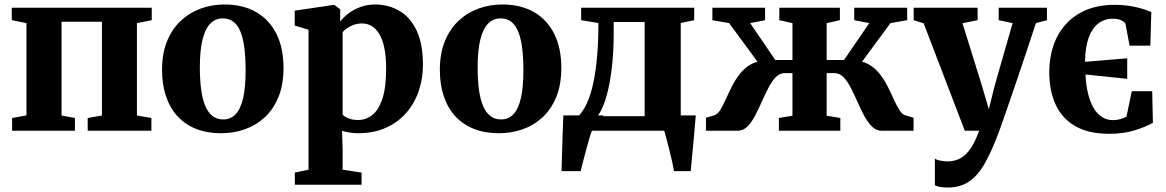

<svg xmlns="http://www.w3.org/2000/svg" viewBox="-20 -583 5200 856"><path d="M34 0V-57L98 -68.5V-480L32.5 -493V-548.5H656.5V-493L590.5 -480V-68L655 -57V0H371V-57L434.5 -68V-486H254.5V-68L314 -57V0Z M702.5 -271Q702.5 -345 725 -399.8Q747.5 -454.5 786.5 -490.8Q825.5 -527 875.5 -545Q925.5 -563 980.5 -563Q1063.5 -563 1122.2 -529Q1181 -495 1212.5 -432Q1244 -369 1244 -280.5Q1244 -205 1221.2 -150Q1198.5 -95 1159.5 -59.2Q1120.5 -23.5 1070.5 -6.2Q1020.5 11 965.5 11Q904 11 855.2 -8Q806.5 -27 772.5 -63.5Q738.5 -100 720.5 -152.5Q702.5 -205 702.5 -271ZM975.5 -50.5Q1008.5 -50.5 1030.5 -73.8Q1052.5 -97 1063.8 -145Q1075 -193 1075 -268Q1075 -323.5 1069.8 -366.8Q1064.5 -410 1052.8 -440Q1041 -470 1021.5 -485.5Q1002 -501 973.5 -501Q940.5 -501 917.8 -478Q895 -455 883 -407Q871 -359 871 -283Q871 -227.5 876.8 -184.2Q882.5 -141 895 -111.2Q907.5 -81.5 927.2 -66Q947 -50.5 975.5 -50.5Z M1294.5 240.5V186.5L1355.5 173.5V-450.5L1294 -469V-535.5L1466.5 -561H1471L1497 -541L1496.5 -486.5Q1509 -504 1531.8 -521.8Q1554.5 -539.5 1585.2 -551.2Q1616 -563 1651.5 -563Q1711.5 -563 1760 -535Q1808.5 -507 1837 -447.8Q1865.5 -388.5 1865.5 -294Q1865.5 -231.5 1846.5 -176.2Q1827.5 -121 1790.2 -78.8Q1753 -36.5 1699.2 -12.8Q1645.5 11 1576 11Q1556.5 11 1536.2 7.5Q1516 4 1505 0L1507.5 79.5V173.5L1592 186.5V240.5ZM1576.5 -48Q1612 -48 1640.2 -70.5Q1668.5 -93 1685 -143.2Q1701.5 -193.5 1701.5 -276.5Q1701.5 -331 1693.5 -369.2Q1685.5 -407.5 1670.8 -431.8Q1656 -456 1636.5 -467.2Q1617 -478.5 1594 -478.5Q1574 -478.5 1557 -472.2Q1540 -466 1527.2 -457.2Q1514.5 -448.5 1507.5 -439.5V-72.5Q1514.5 -63 1533.5 -55.5Q1552.5 -48 1576.5 -48Z M1941 -271Q1941 -345 1963.5 -399.8Q1986 -454.5 2025 -490.8Q2064 -527 2114 -545Q2164 -563 2219 -563Q2302 -563 2360.8 -529Q2419.5 -495 2451 -432Q2482.5 -369 2482.5 -280.5Q2482.5 -205 2459.8 -150Q2437 -95 2398 -59.2Q2359 -23.5 2309 -6.2Q2259 11 2204 11Q2142.5 11 2093.8 -8Q2045 -27 2011 -63.5Q1977 -100 1959 -152.5Q1941 -205 1941 -271ZM2214 -50.5Q2247 -50.5 2269 -73.8Q2291 -97 2302.2 -145Q2313.5 -193 2313.5 -268Q2313.5 -323.5 2308.2 -366.8Q2303 -410 2291.2 -440Q2279.5 -470 2260 -485.5Q2240.5 -501 2212 -501Q2179 -501 2156.2 -478Q2133.5 -455 2121.5 -407Q2109.5 -359 2109.5 -283Q2109.5 -227.5 2115.2 -184.2Q2121 -141 2133.5 -111.2Q2146 -81.5 2165.8 -66Q2185.5 -50.5 2214 -50.5Z M2532 0V-61L2555.5 -61.5Q2579 -84.5 2596.2 -122Q2613.5 -159.5 2624.8 -211.5Q2636 -263.5 2642 -330.8Q2648 -398 2648 -480.5L2571 -493V-548.5H3075V-493L3015 -480.5V0ZM2643.5 -65H2854V-485H2716V-437Q2716 -370 2710.8 -311.2Q2705.5 -252.5 2695.8 -204Q2686 -155.5 2672.8 -120.2Q2659.5 -85 2643.5 -65ZM2483.5 180Q2484.5 150.5 2485.5 109Q2486.5 67.5 2488.2 21.2Q2490 -25 2491.5 -68.5H2671L2619.5 -1.5Q2614.5 10 2607 35.5Q2599.5 61 2591.8 90.5Q2584 120 2577.5 144.8Q2571 169.5 2569 180ZM2985 180Q2982.5 164 2976.8 138.2Q2971 112.5 2964 84.8Q2957 57 2950.8 33.8Q2944.5 10.5 2941.5 -0.5L2907 -68.5H3082Q3080.5 -54 3078.5 -28.5Q3076.5 -3 3073.8 27.5Q3071 58 3068 88Q3065 118 3063 142.5Q3061 167 3059.5 180Z M3127.5 0V-58L3164.5 -69Q3179.5 -73.5 3191.5 -93.2Q3203.5 -113 3216 -141Q3228.5 -169 3243.8 -199Q3259 -229 3279.8 -255Q3300.5 -281 3329.2 -297Q3358 -313 3397.5 -312L3399.5 -250.5L3230.5 -480L3156 -493V-548.5H3391V-493L3324.5 -480L3436.5 -315.5H3513V-480L3454.5 -493V-548.5H3724.5V-493L3665.5 -480V-315.5H3743L3855.5 -480L3788.5 -493V-548.5H4024.5V-493L3950 -480L3781 -250.5L3783 -312Q3822.5 -313 3851.2 -297Q3880 -281 3900.8 -255Q3921.5 -229 3936.8 -199Q3952 -169 3964.5 -141Q3977 -113 3989.2 -93.2Q4001.5 -73.5 4016 -69L4053 -58V0H3911Q3887 0 3868 -18.5Q3849 -37 3833.2 -66.5Q3817.5 -96 3803 -128.8Q3788.5 -161.5 3773.5 -190.8Q3758.5 -220 3741 -238.5Q3723.5 -257 3701 -257H3665.5V-67L3726.5 -57V0H3452.5V-57L3513 -67V-257H3478Q3456 -257 3438.2 -238.5Q3420.5 -220 3405.5 -190.8Q3390.5 -161.5 3376 -128.8Q3361.5 -96 3346 -66.5Q3330.5 -37 3311.8 -18.5Q3293 0 3268.5 0Z M4205.5 253Q4187 253 4172.2 250.5Q4157.5 248 4148 243V124.5Q4155.5 129.5 4171 133Q4186.5 136.5 4203.5 136.5Q4229 136.5 4249.8 128.2Q4270.5 120 4287.5 103Q4304.5 86 4318.8 60.2Q4333 34.5 4345.5 0H4281.5L4098 -479L4053.5 -493V-548.5H4338.5V-493L4271 -479.5L4356.5 -205L4388.5 -96.5L4415.5 -204L4494.5 -480L4432.5 -493V-548.5H4647.5V-493L4598.5 -480Q4578 -418 4556 -351.8Q4534 -285.5 4512.8 -223.2Q4491.5 -161 4474 -110Q4456.5 -59 4444.8 -26.2Q4433 6.5 4430.5 13Q4401.5 90 4371.5 143.8Q4341.5 197.5 4302 225.2Q4262.5 253 4205.5 253Z M4925 13.5Q4833.5 13.5 4774.2 -20.5Q4715 -54.5 4686.5 -116.5Q4658 -178.5 4658 -262Q4658 -324.5 4676.2 -378.8Q4694.5 -433 4731.2 -474.2Q4768 -515.5 4822.8 -538.5Q4877.5 -561.5 4950.5 -561.5Q4981.5 -561.5 5008.8 -557.8Q5036 -554 5062 -547Q5088 -540 5113 -529.5L5108.5 -379.5H5016L4998 -476Q4996.5 -483.5 4981 -491.5Q4965.5 -499.5 4940.5 -499.5Q4903 -499.5 4875.5 -477.5Q4848 -455.5 4833 -413Q4818 -370.5 4817.5 -307.5L5005.5 -323V-231.5L4819.5 -251Q4821.5 -206 4830.2 -168.8Q4839 -131.5 4854 -104.5Q4869 -77.5 4891 -62.5Q4913 -47.5 4942 -47.5Q4960.5 -47.5 4976.2 -52.5Q4992 -57.5 5002 -62.5L5026 -176.5H5117L5120 -35.5Q5084 -15.5 5035.2 -1Q4986.5 13.5 4925 13.5Z"/></svg>

Font: Merriweather 36pt ExtraBold
Style: Regular
Weight: 800
Designer: Eben Sorkin
Foundry: Eben Sorkin
Version: Version 2.100